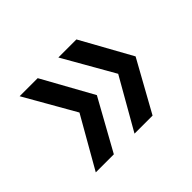

<svg xmlns="http://www.w3.org/2000/svg" viewBox="-86 -607 624 624"><g transform="rotate(-45 226.0 -295.0)"><path d="M311 -120 408 -295 311 -470H228L328 -295L228 -120ZM50 -120H133L230 -295L133 -470H50L150 -295Z"/></g></svg>

Font: Rootstock Sans Body
Style: Regular
Weight: 400
Designer: Colophon Foundry, Jonny Pinhorn
Foundry: Colophon Foundry
Version: Version 1.200;FEAKit 1.0